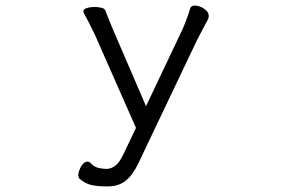

<svg xmlns="http://www.w3.org/2000/svg" viewBox="-20 -505 1040 689"><path d="M356 164Q337 164 313 160Q289 156 266 137Q261 132 261 124Q261 110 271 92.5Q281 75 294 75Q301 75 307 82Q320 95 335 98Q350 101 363 101Q379 101 394.5 89Q410 77 424 46L468 -46L322 -377Q315 -392 302.5 -417Q290 -442 281 -458Q279 -462 279 -464Q279 -472 291.5 -476Q304 -480 319 -480Q333 -480 344.5 -477Q356 -474 358 -467Q365 -449 372.5 -430.5Q380 -412 388 -393L504 -124L627 -383Q637 -403 646.5 -428Q656 -453 663 -476Q666 -485 680 -485Q695 -485 712 -474Q729 -463 729 -447Q729 -441 726 -435Q718 -420 707 -399.5Q696 -379 687 -361L476 82Q456 124 430.5 144Q405 164 366 164Z"/></svg>

Font: Moon Stars Kai T HW
Style: Regular
Weight: 400
Designer: GuiWonder
Version: Version 1.101